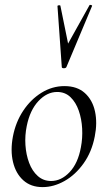

<svg xmlns="http://www.w3.org/2000/svg" viewBox="-20 -751 438 785"><path d="M154 14Q106.2 14 75.3 -13.8Q44.4 -41.6 33.2 -88.6Q22 -135.6 32.8 -193Q44 -251.6 74.8 -298.1Q105.6 -344.6 149.6 -371.8Q193.6 -399 243.4 -399Q295.4 -399 326.8 -370.7Q358.2 -342.4 368.4 -295.5Q378.6 -248.6 367.4 -193Q355.2 -129.8 321.7 -82.9Q288.2 -36 243.8 -11Q199.4 14 154 14ZM188.8 -11Q230.4 -11 264.7 -47.3Q299 -83.6 310.8 -149Q318 -186 315.9 -225.3Q313.8 -264.6 302 -298.6Q290.2 -332.6 268.2 -353.8Q246.2 -375 213.6 -375Q172 -375 137.2 -337.8Q102.4 -300.6 89.4 -236Q81.4 -197.4 84 -158Q86.6 -118.6 99.1 -85.2Q111.6 -51.8 134.4 -31.4Q157.2 -11 188.8 -11ZM232.6 -477 215 -726Q215 -729 220.9 -729.5Q226.8 -730 227 -727L258.4 -572.8L346 -730Q347.2 -732 352.6 -730.5Q358 -729 356.2 -726L251.6 -477Q249.4 -472 241 -472Q232.6 -472 232.6 -477Z"/></svg>

Font: Cormorant Infant Light
Style: Italic
Weight: 300
Italic angle: -10°
Designer: Christian Thalmann (Catharsis Fonts)
Foundry: Catharsis Fonts
Version: Version 4.001